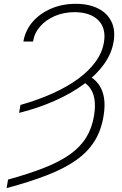

<svg xmlns="http://www.w3.org/2000/svg" viewBox="-20 -757 627 990"><path d="M78.6 -174.8 85.4 -215.8Q176.3 -241.7 251.7 -275.6Q327.1 -309.6 383.3 -350.8Q439.5 -392.1 473.6 -439.7Q507.8 -487.3 516.1 -540Q527.8 -611.3 486.8 -652.6Q445.8 -693.8 365.2 -694.3Q308.6 -694.3 262.5 -674.3Q216.3 -654.3 186.8 -620.4Q157.2 -586.4 150.4 -543H100.6Q110.4 -600.6 148.2 -644.3Q186 -688 243.7 -712.6Q301.3 -737.3 370.1 -737.3Q438 -737.3 485.6 -713.4Q533.2 -689.5 554.7 -645.3Q576.2 -601.1 565.4 -540Q555.2 -479.5 515.1 -424.3Q475.1 -369.1 410.6 -321.8Q346.2 -274.4 261.7 -237.1Q177.2 -199.7 78.6 -174.8ZM401.9 -338.4 432.6 -369.1Q467.8 -351.1 488.8 -322Q509.8 -293 516.4 -252Q522.9 -210.9 513.7 -157.2Q501.5 -83.5 466.8 -28.3Q432.1 26.9 371.8 69.3Q311.5 111.8 222.9 146.2Q134.3 180.7 14.2 212.9L21.5 168.9Q131.3 138.7 210.4 107.2Q289.6 75.7 342 38.1Q394.5 0.5 424.3 -47.9Q454.1 -96.2 464.8 -159.7Q476.1 -228.5 460 -273.2Q443.8 -317.9 401.9 -338.4Z"/></svg>

Font: Inter 20pt ExtraLight
Style: Italic
Weight: 250
Italic angle: -9.3988°
Version: Version 4.001;git-66647c0bb